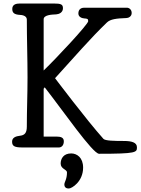

<svg xmlns="http://www.w3.org/2000/svg" viewBox="-20 -841 805 1095"><path d="M229 -731C229 -756 275 -758 300 -759C316 -760 339 -769 339 -794C339 -816 328 -821 286 -821H94C72 -821 50 -816 50 -790C50 -768 61 -758 94 -756C117 -755 133 -746 133 -729C133 -623 137 -507 137 -401C137 -296 133 -217 133 -119C133 -81 119 -70 95 -67C69 -64 49 -56 49 -33C49 -8 62 0 108 0H316C329 0 344 -10 344 -35C344 -56 328 -62 303 -62H229V-335L235 -343C339 -210 509 36 545 36C759 36 761 28 761 -1C761 -29 730 -37 687 -37C632 -37 580 -38 570 -49C474 -156 294 -395 294 -395C400 -511 496 -623 590 -713C610 -732 644 -736 700 -738C713 -738 731 -747 731 -767C731 -787 716 -797 704 -797H461C435 -797 427 -781 427 -764C427 -744 447 -737 460 -736C479 -735 483 -733 483 -720C483 -703 304 -511 229 -439ZM326 92C326 123 362 125 362 142C362 182 347 197 347 211C347 234 367 234 373 234C389 234 454 195 454 115C454 57 418 34 386 34C342 34 326 64 326 92Z"/></svg>

Font: Life Savers
Style: ExtraBold
Weight: 800
Designer: Pablo Impallari, Rodrigo Fuenzalida, Brenda Gallo
Foundry: Pablo Impallari, Rodrigo Fuenzalida, Brenda Gallo
Version: Version 3.000